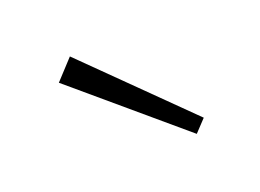

<svg xmlns="http://www.w3.org/2000/svg" viewBox="-39 -837 358 264"><g transform="rotate(-15 140.0 -705.0)"><path d="M50 -748 74 -779 230 -650 215 -631Z"/></g></svg>

Font: Bitter Pro ExtraLight
Style: Regular
Weight: 275
Designer: Sol Matas, and Bitter project Authors
Foundry: Sol Matas
Version: Version 1.010